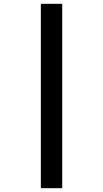

<svg xmlns="http://www.w3.org/2000/svg" viewBox="-20 -843 540 1006"><path d="M194 143V-823H306V143Z"/></svg>

Font: Iosevka SS04 Oblique
Style: Bold
Weight: 700
Italic angle: -9°
Monospace: yes
Designer: Belleve Invis
Foundry: Belleve Invis
Version: Version 19.0.0; ttfautohint (v1.8.4)